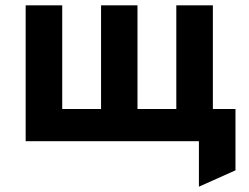

<svg xmlns="http://www.w3.org/2000/svg" viewBox="-20 -531 938 722"><path d="M76.5 0V-511H214V-121H360V-511H497V-121H643V-511H780.5V-121H865.5V109.5L728 171V0Z"/></svg>

Font: Overpass ExtraBold
Style: Regular
Weight: 800
Designer: Delve Withrington, Dave Bailey, Thomas Jockin
Foundry: Delve Fonts LLC
Version: Version 4.000; ttfautohint (v1.8.3)